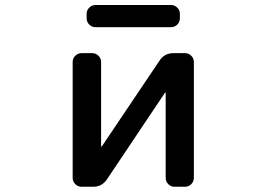

<svg xmlns="http://www.w3.org/2000/svg" viewBox="-20 -753 1040 752"><path d="M354.5 -646.5Q339.8 -646.5 329.6 -656.7Q319.3 -667 319.3 -681.6V-699.2Q319.3 -712.9 329.6 -723.1Q339.8 -733.4 354.5 -733.4H649.4Q664.1 -733.4 674.3 -723.1Q684.6 -712.9 684.6 -699.2V-681.6Q684.6 -667 674.3 -656.7Q664.1 -646.5 649.4 -646.5ZM628.9 -388.7Q628.9 -390.6 627.9 -390.6Q627 -390.6 626 -389.6L398.4 -49.8Q378.9 -21.5 344.7 -21.5H299.8Q285.2 -21.5 274.9 -31.7Q264.6 -42 264.6 -56.6V-509.8Q264.6 -524.4 274.9 -534.7Q285.2 -544.9 299.8 -544.9H340.8Q355.5 -544.9 365.7 -534.7Q376 -524.4 376 -509.8V-179.7Q376 -178.7 377 -178.7Q377.9 -178.7 378.9 -179.7L605.5 -516.6Q625 -544.9 659.2 -544.9H704.1Q718.8 -544.9 729 -534.7Q739.3 -524.4 739.3 -509.8V-56.6Q739.3 -42 729 -31.7Q718.8 -21.5 704.1 -21.5H663.1Q649.4 -21.5 639.2 -31.7Q628.9 -42 628.9 -56.6Z"/></svg>

Font: Gen Jyuu Gothic L Monospace Medium
Style: Regular
Weight: 500
Designer: [Source Han Sans]
Ryoko NISHIZUKA  (kana & ideographs); Paul D. Hunt (Latin, Greek & Cyrillic); Wenlong ZHANG  (bopomofo
Version: Version 1.002.20150607